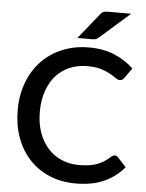

<svg xmlns="http://www.w3.org/2000/svg" viewBox="-61 -977 786 1034"><g transform="rotate(5 332.0 -460.0)"><path d="M585 -160.5Q594.5 -160.5 601.5 -153L648 -102.5Q604 -49.5 540 -20.8Q476 8 387 8Q308 8 244.2 -19.2Q180.5 -46.5 135.5 -95.2Q90.5 -144 66.2 -211.5Q42 -279 42 -360Q42 -441 67.8 -508.8Q93.5 -576.5 140.2 -625.2Q187 -674 252.2 -701Q317.5 -728 396 -728Q474 -728 533.8 -702.8Q593.5 -677.5 637.5 -635.5L599 -581Q595 -575.5 589.5 -571.5Q584 -567.5 574.5 -567.5Q564.5 -567.5 551.8 -576.8Q539 -586 519.2 -597.2Q499.5 -608.5 469.8 -617.8Q440 -627 395.5 -627Q344 -627 301 -609Q258 -591 227 -556.5Q196 -522 178.8 -472.5Q161.5 -423 161.5 -360Q161.5 -296.5 179.5 -246.8Q197.5 -197 229 -162.8Q260.5 -128.5 303 -110.5Q345.5 -92.5 394.5 -92.5Q424.5 -92.5 448.2 -95.8Q472 -99 492 -106.2Q512 -113.5 529.8 -124.5Q547.5 -135.5 565 -151.5Q575 -160.5 585 -160.5ZM605.5 -928.5 443 -785.5Q434 -777.5 426 -775.5Q418 -773.5 406 -773.5H328.5L438.5 -910Q443 -916.5 447.5 -920Q452 -923.5 457.5 -925.5Q463 -927.5 469.8 -928Q476.5 -928.5 485.5 -928.5Z"/></g></svg>

Font: Lato 2
Style: Regular
Weight: 600
Designer: Lukasz Dziedzic with Adam Twardoch and Botio Nikoltchev
Foundry: tyPoland Lukasz Dziedzic
Version: Version 2.015; 2015-08-06; http://www.latofonts.com/